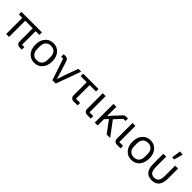

<svg xmlns="http://www.w3.org/2000/svg" viewBox="341 -2259 3750 3750"><g transform="rotate(45 2215.5 -384.0)"><path d="M119 0V-446H24V-516H590V-446H487V-70H551V0H492Q452 0 429.5 -23Q407 -46 407 -82V-446H199V0Z M1070.5 -62Q1006 12 902 12Q798 12 733.5 -62Q669 -136 669 -258Q669 -380 733.5 -454Q798 -528 902 -528Q1006 -528 1070.5 -454Q1135 -380 1135 -258Q1135 -136 1070.5 -62ZM1049 -221V-295Q1049 -374 1009 -415.5Q969 -457 902 -457Q835 -457 795 -415.5Q755 -374 755 -295V-221Q755 -142 795 -100.5Q835 -59 902 -59Q969 -59 1009 -100.5Q1049 -142 1049 -221Z M1395 0 1246 -446H1192V-516H1237Q1271 -516 1291.5 -503Q1312 -490 1323 -457L1387 -259L1440 -84H1445L1503 -259L1598 -516H1675L1488 0Z M1982 0Q1942 0 1919.5 -23.5Q1897 -47 1897 -85V-446H1729V-516H2154V-446H1977V-70H2092V0Z M2356 0Q2316 0 2293.5 -23.5Q2271 -47 2271 -85V-516H2351V-70H2456V0Z M2566 0V-516H2646V-263H2650L2700 -322L2853 -487Q2879 -516 2919 -516H2968V-446H2909L2770 -296L2991 0H2894L2713 -246L2646 -174V0Z M3178 0Q3138 0 3115.5 -23.5Q3093 -47 3093 -85V-516H3173V-70H3278V0Z M3751.5 -62Q3687 12 3583 12Q3479 12 3414.5 -62Q3350 -136 3350 -258Q3350 -380 3414.5 -454Q3479 -528 3583 -528Q3687 -528 3751.5 -454Q3816 -380 3816 -258Q3816 -136 3751.5 -62ZM3730 -221V-295Q3730 -374 3690 -415.5Q3650 -457 3583 -457Q3516 -457 3476 -415.5Q3436 -374 3436 -295V-221Q3436 -142 3476 -100.5Q3516 -59 3583 -59Q3650 -59 3690 -100.5Q3730 -142 3730 -221Z M4171 -585 4114 -592 4143 -780 4223 -769ZM3943 -246V-516H4023V-234Q4023 -143 4052.5 -101Q4082 -59 4147 -59Q4212 -59 4241.5 -101Q4271 -143 4271 -234V-516H4351V-246Q4351 -114 4300 -51Q4249 12 4147 12Q4045 12 3994 -51Q3943 -114 3943 -246Z"/></g></svg>

Font: Anuphan
Style: Regular
Weight: 400
Designer: Mike Abbink, Paul van der Laan, Pieter van Rosmalen, Mint Tantisuwanna
Foundry: Bold Monday; Cadson Demak
Version: Version 3.002;hotconv 1.0.109;makeotfexe 2.5.65596